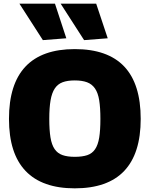

<svg xmlns="http://www.w3.org/2000/svg" viewBox="-20 -1018 817 1048"><path d="M388 10Q210 10 119.5 -85Q29 -180 29 -369Q29 -559 119 -654.5Q209 -750 388 -750Q568 -750 658 -655Q748 -560 748 -369Q748 -180 658 -85Q568 10 388 10ZM388 -162Q429 -162 456 -171Q483 -180 499 -203.5Q515 -227 521.5 -267Q528 -307 528 -369Q528 -430 521.5 -470.5Q515 -511 498.5 -535Q482 -559 455 -569Q428 -579 388 -579Q348 -579 321.5 -569Q295 -559 279 -535Q263 -511 256 -470.5Q249 -430 249 -369Q249 -308 255.5 -268Q262 -228 278 -204.5Q294 -181 321 -171.5Q348 -162 388 -162ZM214 -799 86 -998H280L342 -809ZM439 -799 311 -998H505L568 -809Z"/></svg>

Font: Encode Sans Narrow
Style: Black
Weight: 900
Designer: Pablo Impallari, Andres Torresi
Foundry: Pablo Impallari, Andres Torresi
Version: Version 1.000; ttfautohint (v1.00) -l 8 -r 50 -G 200 -x 14 -